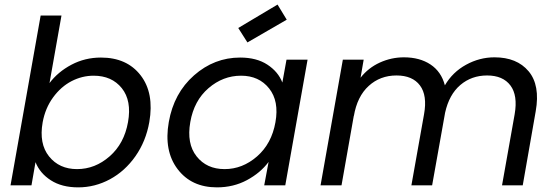

<svg xmlns="http://www.w3.org/2000/svg" viewBox="-20 -808 2421 837"><path d="M195.8 -445.8Q232.4 -494.6 291.5 -525.9Q350.6 -557.1 419.9 -557.1Q533.2 -557.1 593 -479.7Q652.8 -402.3 630.9 -275.9Q616.2 -192.4 570.6 -127.2Q524.9 -62 459.5 -26.6Q394 8.8 320.8 8.8Q249.5 8.8 201.7 -22Q153.8 -52.7 134.8 -101.1L117.2 0H25.9L157.2 -740.2H248ZM538.1 -275.9Q554.7 -369.1 511 -423.6Q467.3 -478 388.2 -478Q337.9 -478 291.7 -454.1Q245.6 -430.2 211.4 -383.3Q177.2 -336.4 166 -274.9Q149.4 -181.6 193.8 -126.2Q238.3 -70.8 315.9 -70.8Q394.5 -70.8 458 -126.5Q521.5 -182.1 538.1 -275.9Z M715.8 -275.9Q737.8 -401.9 825.9 -479.5Q914.1 -557.1 1026.9 -557.1Q1098.6 -557.1 1145.8 -526.1Q1192.9 -495.1 1210.9 -448.2L1229 -547.9H1320.8L1223.6 0H1131.8L1150.9 -102.1Q1115.2 -54.2 1056.4 -22.7Q997.6 8.8 925.8 8.8Q814.5 8.8 754.2 -70.8Q693.8 -150.4 715.8 -275.9ZM1180.7 -274.9Q1197.3 -367.2 1153.1 -422.6Q1108.9 -478 1030.8 -478Q952.1 -478 888.9 -423.6Q825.7 -369.1 809.6 -275.9Q793 -182.1 836.9 -126.5Q880.9 -70.8 959 -70.8Q1037.1 -70.8 1100.6 -126.2Q1164.1 -181.6 1180.7 -274.9ZM1189.9 -788.1 1230 -722.2 1058.6 -623 1018.6 -686Z M2168.5 0 2223.6 -310.1Q2237.8 -392.1 2205.1 -435.5Q2172.4 -479 2103.5 -479Q2035.6 -479 1986.8 -437.5Q1938 -396 1920.4 -316.9L1863.8 0H1773.4L1828.6 -310.1Q1843.3 -392.1 1810.8 -435.5Q1778.3 -479 1708.5 -479Q1637.2 -479 1587.2 -433.3Q1537.1 -387.7 1522.5 -301.8V-304.2L1468.8 0H1377.4L1474.6 -547.9H1565.4L1551.8 -469.2Q1585.4 -512.2 1635.7 -535.2Q1686 -558.1 1740.7 -558.1Q1809.6 -558.1 1856.7 -526.9Q1903.8 -495.6 1919.4 -436Q1953.1 -493.7 2012 -525.9Q2070.8 -558.1 2135.7 -558.1Q2233.4 -558.1 2284.4 -497.3Q2335.4 -436.5 2315.4 -323.2L2258.8 0Z"/></svg>

Font: SVN-Poppins
Style: Italic
Weight: 400
Italic angle: -10°
Designer: Ninad Kale (Devanagari), Jonny Pinhorn (Latin)
Foundry: Indian Type Foundry
Version: Version 3.002 2017